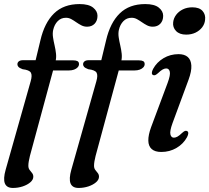

<svg xmlns="http://www.w3.org/2000/svg" viewBox="-27 -733 1023 939"><path d="M190.3 -388.4 208.1 -438 331.7 -437.8Q345 -437.8 352.2 -433.8Q359.3 -429.9 359.3 -419.5Q359.3 -411 352.9 -403.8Q346.4 -396.6 335.3 -392.5Q324.1 -388.4 309.3 -388.4ZM58.1 -418.5Q58.1 -427.3 65 -432.9Q72 -438.6 86.3 -438.6H147.2L170.6 -535.7Q190.5 -621.6 237.2 -667.3Q284 -713.1 362.2 -713.1Q407 -713.1 428.4 -695.8Q449.8 -678.6 449.8 -655.7Q449.8 -631.8 435.9 -617.1Q422 -602.4 398.8 -602.4Q383.8 -602.4 370.9 -609.1Q357.9 -615.8 345.9 -624.2Q333.9 -632.7 321.7 -639.4Q309.5 -646.1 295.5 -646.1Q271.3 -646.1 255.2 -629.5Q239 -613 233 -586.2Q229.5 -569.9 232.3 -550.6Q235.1 -531.4 240 -510.9Q244.8 -490.4 247 -469.8Q249.1 -449.3 243.9 -430.4L119.3 29.6Q115.6 44.2 113.7 55.9Q111.7 67.7 111.7 77.5Q111.7 90 117.8 98Q123.8 106 129.9 113.3Q135.9 120.6 135.9 131.3Q135.9 145.8 121.5 158.4Q107.1 170.9 84.3 178.6Q61.5 186.2 36.1 186.2Q5.9 186.2 -3.1 164.1Q-12.1 142 0.7 96.9L123.2 -336.1Q131.4 -364.7 123.9 -377.7Q116.5 -390.7 83.5 -394.5Q68.1 -400.3 63.1 -406.1Q58.1 -412 58.1 -418.5ZM511.5 -388.4 529.3 -438 652.9 -437.8Q666.2 -437.8 673.4 -433.8Q680.5 -429.9 680.5 -419.5Q680.5 -411 674.1 -403.8Q667.6 -396.6 656.5 -392.5Q645.3 -388.4 630.5 -388.4ZM379.3 -418.5Q379.3 -427.3 386.3 -432.9Q393.2 -438.6 407.5 -438.6H468.4L491.8 -535.7Q511.7 -621.6 558.5 -667.3Q605.2 -713.1 683.4 -713.1Q728.2 -713.1 749.6 -695.8Q771 -678.6 771 -655.7Q771 -631.8 757.1 -617.1Q743.2 -602.4 720 -602.4Q705 -602.4 692.1 -609.1Q679.1 -615.8 667.1 -624.2Q655.1 -632.7 642.9 -639.4Q630.7 -646.1 616.7 -646.1Q592.5 -646.1 576.4 -629.5Q560.2 -613 554.2 -586.2Q550.7 -569.9 553.5 -550.6Q556.3 -531.4 561.2 -510.9Q566 -490.4 568.2 -469.8Q570.3 -449.3 565.1 -430.4L440.5 29.6Q436.8 44.2 434.9 55.9Q432.9 67.7 432.9 77.5Q432.9 90 439 98Q445 106 451.1 113.3Q457.1 120.6 457.1 131.3Q457.1 145.8 442.7 158.4Q428.3 170.9 405.5 178.6Q382.7 186.2 357.3 186.2Q327.1 186.2 318.1 164.1Q309.1 142 321.9 96.9L444.4 -336.1Q452.6 -364.7 445.2 -377.7Q437.7 -390.7 404.7 -394.5Q389.3 -400.3 384.3 -406.1Q379.3 -412 379.3 -418.5ZM816.7 -130.7Q802.5 -91.6 806.4 -75.7Q810.2 -59.7 823.5 -59.7Q831.7 -59.7 841 -64.9Q850.2 -70 863.5 -82.8Q871.9 -90.4 877.4 -92.5Q882.9 -94.5 888 -92Q893.9 -89.1 893.8 -81.3Q893.6 -73.5 887.7 -62.1Q869.7 -29.1 836.2 -9.5Q802.6 10.2 761.8 10.2Q730.8 10.2 714.8 -4.1Q698.8 -18.3 698.4 -45.4Q697.9 -72.5 712 -111.2L792.7 -327.3Q807.3 -366.7 803.4 -382.5Q799.5 -398.3 785.9 -398.3Q778 -398.3 768.6 -393.2Q759.2 -388.2 745.9 -375.2Q737.5 -367.8 732 -365.7Q726.5 -363.7 721.4 -366Q715.5 -368.9 715.7 -376.7Q715.8 -384.5 721.7 -395.9Q739.5 -428.7 772.8 -448.5Q806 -468.2 846.2 -468.2Q875.3 -468.2 891.3 -454.2Q907.2 -440.1 908.8 -412.4Q910.4 -384.7 895.4 -343.8ZM883.4 -563.7Q851 -563.7 834 -581.4Q816.9 -599.2 819.9 -624.2Q822 -643.8 834.5 -660.5Q846.9 -677.1 867.4 -687.2Q887.8 -697.2 913.8 -697.2Q947.8 -697.2 963.6 -679.4Q979.3 -661.5 976 -636Q974.2 -615.8 961.7 -599.4Q949.1 -583 929 -573.3Q908.9 -563.7 883.4 -563.7Z"/></svg>

Font: Fraunces
Style: Italic
Weight: 900
Italic angle: -16°
Version: Version 1.000;[0bf87f6ff]